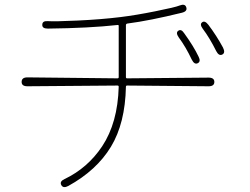

<svg xmlns="http://www.w3.org/2000/svg" viewBox="-20 -745 1040 799"><path d="M264 29Q243 40 235 25Q227 10 249 0Q345 -46 405 -136Q470 -234 474 -384Q474 -389 469 -389L94 -386Q70 -386 70 -404Q70 -423 94 -423L469 -419Q474 -419 474 -424V-637Q474 -642 469 -641Q352 -628 179 -626Q155 -626 156 -642Q156 -659 180 -657Q206 -655 303.5 -659.5Q401 -664 482 -674Q547 -682 626 -698Q711 -715 727 -722Q750 -731 755 -715Q761 -698 737 -692Q603 -659 510 -647Q504 -646 504 -640V-424Q504 -419 509 -419L848 -422Q872 -422 872 -404Q872 -386 848 -386L509 -389Q504 -389 504 -384Q501 -232 441.5 -134Q382 -36 264 29ZM803 -482Q789 -475 778 -497Q753 -550 724 -589Q710 -609 722 -617Q734 -626 747 -606Q786 -552 806 -510Q817 -489 803 -482ZM905 -518Q891 -511 880 -532Q852 -588 824 -625Q810 -644 821 -652Q832 -661 847 -642Q881 -597 908 -547Q919 -525 905 -518Z"/></svg>

Font: Resource Han Rounded KR ExtraLight
Style: Regular
Weight: 250
Designer: Cyano Hao (round all glyphs); Ryoko NISHIZUKA 西塚涼子 (kana, bopomofo & ideographs); Paul D. Hunt (Latin, Greek & Cyrillic)
Foundry: Cyano Hao
Version: 0.990